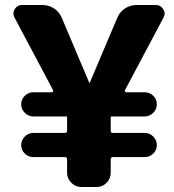

<svg xmlns="http://www.w3.org/2000/svg" viewBox="-20 -750 698 770"><path d="M193 -388 38 -680Q29 -697 39 -713.5Q49 -730 69 -730H150Q176 -730 197 -716Q218 -702 228 -678L338 -418Q338 -417 339 -417Q340 -417 340 -418L450 -678Q460 -702 481 -716Q502 -730 528 -730H605Q624 -730 634.5 -713.5Q645 -697 636 -680L481 -388Q479 -386 481 -383Q483 -380 486 -380H560Q580 -380 594.5 -366Q609 -352 609 -332Q609 -312 594.5 -297.5Q580 -283 560 -283H428Q426 -283 425 -282Q424 -281 424 -278V-225Q424 -217 433 -217H560Q580 -217 594.5 -202.5Q609 -188 609 -168Q609 -148 594.5 -134Q580 -120 560 -120H433Q424 -120 424 -111V-57Q424 -34 407.5 -17Q391 0 368 0H306Q283 0 266 -17Q249 -34 249 -57V-111Q249 -120 241 -120H114Q94 -120 79.5 -134Q65 -148 65 -168Q65 -188 79.5 -202.5Q94 -217 114 -217H241Q249 -217 249 -225V-278V-282Q248 -283 246 -283H114Q94 -283 79.5 -297.5Q65 -312 65 -332Q65 -352 79.5 -366Q94 -380 114 -380H188Q191 -380 192.5 -383Q194 -386 193 -388Z"/></svg>

Font: Rounded Mplus 1c ExtraBold
Style: Regular
Weight: 800
Version: Version 1.059.20150529